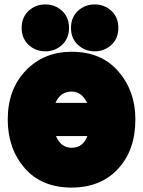

<svg xmlns="http://www.w3.org/2000/svg" viewBox="-20 -804 647 868"><path d="M592 -264Q592 -125 513.5 -40.5Q435 44 304 44Q168 44 91.5 -44Q15 -132 15 -264Q15 -400 96.5 -485Q178 -570 304 -570Q438 -570 515 -481.5Q592 -393 592 -264ZM304 -136Q355 -136 375 -189H233Q255 -136 304 -136ZM304 -390Q253 -390 231 -339H374Q349 -390 304 -390ZM260.5 -755Q292 -726 292 -678Q292 -630 260.5 -601Q229 -572 185 -572Q141 -572 109.5 -601Q78 -630 78 -678Q78 -726 109.5 -755Q141 -784 185 -784Q229 -784 260.5 -755ZM483.5 -755Q515 -726 515 -678Q515 -630 483.5 -601Q452 -572 408 -572Q364 -572 332.5 -601Q301 -630 301 -678Q301 -726 332.5 -755Q364 -784 408 -784Q452 -784 483.5 -755Z"/></svg>

Font: Repo
Style: ExtraBlack
Weight: 1000
Designer: Stefan Peev
Foundry: Context Ltd
Version: Version 001.000